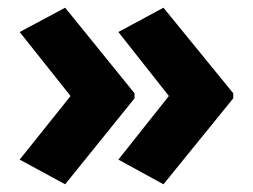

<svg xmlns="http://www.w3.org/2000/svg" viewBox="-20 -475 657 498"><path d="M418 -226 287 -392 404 -455 585 -233V-220L404 3L287 -61ZM163 -226 31 -392 149 -455 329 -233V-220L149 3L31 -61Z"/></svg>

Font: Noto Sans Syriac ExtraBold
Style: Regular
Weight: 800
Designer: Patrick Giasson and the Monotype Design Team
Foundry: Monotype Imaging Inc.
Version: Version 3.000; ttfautohint (v1.8.4.7-5d5b)